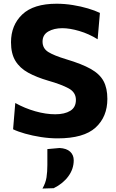

<svg xmlns="http://www.w3.org/2000/svg" viewBox="-20 -748 640 1056"><path d="M297 13Q252.5 13 205.5 5.8Q158.5 -1.5 118 -13Q77.5 -24.5 52 -37L64 -181.5Q116 -152.5 174 -136Q232 -119.5 284 -119.5Q335.5 -119.5 366.5 -138.5Q397.5 -157.5 397.5 -198.5Q397.5 -240.5 357 -262.2Q316.5 -284 246 -304Q181 -323 135 -348.2Q89 -373.5 64.8 -413.2Q40.5 -453 40.5 -515.5Q40.5 -609.5 102.5 -668.5Q164.5 -727.5 291.5 -727.5Q336 -727.5 380.8 -720.2Q425.5 -713 464 -701.5Q502.5 -690 529.5 -677L517 -532Q469 -562 416.2 -577.5Q363.5 -593 323 -593Q277 -593 245.5 -574.8Q214 -556.5 214 -519Q214 -482 245.2 -462.2Q276.5 -442.5 344.5 -422Q430 -396.5 479.2 -368.8Q528.5 -341 549.5 -302Q570.5 -263 570.5 -204Q570.5 -105.5 505.5 -46.2Q440.5 13 297 13ZM213.5 289Q231 258.5 235.8 227.8Q240.5 197 240.5 159.5V72L307.5 66Q346 68 365.8 86.2Q385.5 104.5 385.5 133.5Q385.5 181 356.2 221.2Q327 261.5 275.5 287Z"/></svg>

Font: Heraclito
Style: Bold
Weight: 700
Designer: Kostas Bartsokas (font) & Cristiano Sobral (main changes)
Foundry: Kostas Bartsokas (font) & Cristiano Sobral (main changes)
Version: Version 1.00;July 8, 2020;FontCreator 13.0.0.2655 64-bit